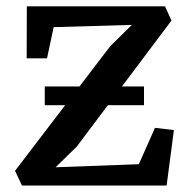

<svg xmlns="http://www.w3.org/2000/svg" viewBox="-20 -574 584 594"><path d="M388 -497 146 -490 125.5 -393.5H62.5L63 -554.5H490.5L510.5 -510.5L217.5 -120.5L152 -56.5L409.5 -66L459.5 -178.5L518 -171.5L495.5 0H48L26.5 -45.5L321 -431ZM118.5 -306.5H425.5V-248.5H118.5Z"/></svg>

Font: Merriweather 20pt Medium
Style: Regular
Weight: 500
Version: Version 2.100